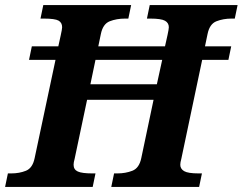

<svg xmlns="http://www.w3.org/2000/svg" viewBox="-43 -734 953 754"><path d="M-23 0 -12 -53H1Q33 -53 59 -63.5Q85 -74 93 -113L175 -499H71L82 -552H186L195 -593Q201 -620 201 -627Q201 -645 187 -653Q173 -661 129 -661H116L127 -714H472L461 -661H448Q415 -661 388 -650.5Q361 -640 353 -600L343 -552H605L615 -597Q620 -620 620 -627Q620 -644 605 -652.5Q590 -661 547 -661H534L545 -714H890L879 -661H866Q834 -661 807 -650.5Q780 -640 772 -600L762 -552H865L854 -499H751L669 -110Q665 -96 665 -87Q665 -71 680 -62Q695 -53 737 -53H750L739 0H394L405 -53H418Q450 -53 477 -63.5Q504 -74 512 -114L560 -342H299L250 -110Q246 -96 246 -87Q246 -68 262.5 -60.5Q279 -53 319 -53H332L321 0ZM312 -403H573L594 -499H332Z"/></svg>

Font: Noto Serif
Style: Bold Italic
Weight: 700
Italic angle: -12°
Designer: Monotype Design Team
Foundry: Monotype Imaging Inc.
Version: Version 2.013